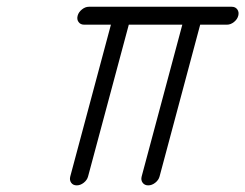

<svg xmlns="http://www.w3.org/2000/svg" viewBox="-20 -559 739 579"><path d="M248 -538.6H679Q689.9 -538.6 695.7 -530.5Q701.4 -522.5 698.5 -511.5Q695.6 -500.5 685.5 -492.6Q675.5 -484.6 664.6 -484.6H583.7L461.2 -26.9Q458.3 -15.9 448.1 -7.9Q438 0 427 0Q416 0 410.2 -7.9Q404.3 -15.9 407.2 -26.9L529.8 -484.6H368.4L245.6 -26.9Q242.7 -15.9 232.5 -7.9Q222.4 0 211.4 0Q200.4 0 194.7 -7.9Q189 -15.9 191.9 -26.9L314.5 -484.6H233.6Q222.7 -484.6 216.9 -492.6Q211.2 -500.5 214.1 -511.5Q217 -522.5 227.1 -530.5Q237.1 -538.6 248 -538.6Z"/></svg>

Font: Tecnico
Style: FinoInclinado
Weight: 400
Italic angle: -15°
Version: Version 1.3